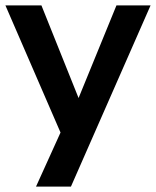

<svg xmlns="http://www.w3.org/2000/svg" viewBox="-24 -509 576 709"><path d="M109 180 211 -45V7L-4 -489H129L281 -110H251L406 -489H532L238 180Z"/></svg>

Font: Nunito Sans 12pt ExtraLight 12pt
Style: Bold
Weight: 700
Version: Version 3.101;gftools[0.9.27]